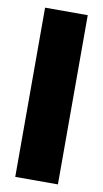

<svg xmlns="http://www.w3.org/2000/svg" viewBox="-79 -706 400 745"><g transform="rotate(10 121.0 -333.5)"><path d="M36.8 0V-666.7H204.9V0Z"/></g></svg>

Font: Afacad Flux Black
Style: Regular
Weight: 900
Designer: Kristian Moeller
Foundry: Dicotype
Version: Version 1.100